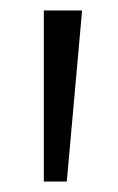

<svg xmlns="http://www.w3.org/2000/svg" viewBox="-20 -828 227 368"><path d="M137 -808V-804L108 -480H64V-808Z"/></svg>

Font: Encode Sans Narrow
Style: Regular
Weight: 400
Designer: Pablo Impallari, Andres Torresi
Foundry: Pablo Impallari, Andres Torresi
Version: Version 1.000; ttfautohint (v1.00) -l 8 -r 50 -G 200 -x 14 -